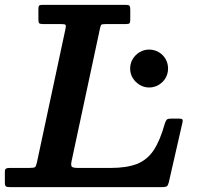

<svg xmlns="http://www.w3.org/2000/svg" viewBox="-63 -770 824 790"><path d="M-43 -19.5Q-43 -5.5 -38.2 -2.8Q-33.5 0 -20 0H604Q619 0 623.8 -3.8Q628.5 -7.5 631.5 -19.5L688 -267Q690 -275.5 687 -278.8Q684 -282 673.5 -282H643.5Q627.5 -282 623.2 -277.8Q619 -273.5 615 -261Q595.5 -191 568.8 -151.2Q542 -111.5 499.8 -95.2Q457.5 -79 392 -79H259Q236.5 -79 232.2 -84.5Q228 -90 231.5 -107L348 -651Q350.5 -664 353.2 -667.5Q356 -671 371.5 -671H456Q467.5 -671 470.2 -674.8Q473 -678.5 473 -690V-731Q473 -743.5 469.2 -746.8Q465.5 -750 454 -750H111.5Q100.5 -750 97.8 -746.5Q95 -743 95 -732V-691Q95 -678.5 98 -674.8Q101 -671 113.5 -671H187Q203 -671 206.2 -668.2Q209.5 -665.5 206.5 -651.5L89 -102Q85.5 -86 81.2 -82.5Q77 -79 57 -79H-24.5Q-34 -79 -38.5 -76Q-43 -73 -43 -63ZM472.5 -488Q472.5 -466.5 483.2 -449Q494 -431.5 511.8 -420.8Q529.5 -410 550.5 -410Q572 -410 590 -420.8Q608 -431.5 618.2 -449Q628.5 -466.5 628.5 -488Q628.5 -509.5 618.2 -527.2Q608 -545 590 -555.5Q572 -566 550.5 -566Q529.5 -566 511.8 -555.5Q494 -545 483.2 -527.2Q472.5 -509.5 472.5 -488Z"/></svg>

Font: Besley SemiBold
Style: Italic
Weight: 600
Italic angle: -13°
Designer: Owen Earl
Foundry: indestructible type*
Version: Version 2.001